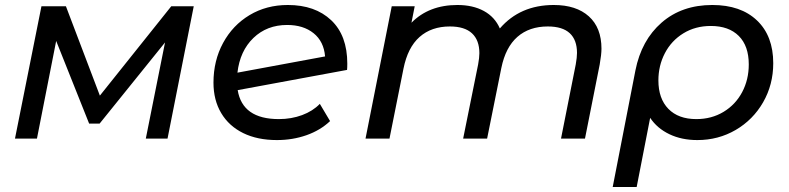

<svg xmlns="http://www.w3.org/2000/svg" viewBox="-20 -555 3160 769"><path d="M756 -530 651 0H564L641 -385L379 -60H337L205 -391L128 0H40L146 -530H244L380 -172L666 -530Z M1371 -300Q1371 -284 1370 -275L932 -194Q951 -78 1097 -78Q1147 -78 1190 -94Q1233 -110 1261 -139L1302 -70Q1263 -33 1207.5 -13.5Q1152 6 1089 6Q1011 6 954 -22Q897 -50 866 -102Q835 -154 835 -224Q835 -312 873.5 -383Q912 -454 979.5 -494.5Q1047 -535 1133 -535Q1242 -535 1306.5 -474Q1371 -413 1371 -300ZM931 -264 1282 -329Q1277 -389 1236 -422Q1195 -455 1130 -455Q1049 -455 995 -403Q941 -351 931 -264Z M2389 -360Q2389 -337 2382 -297L2323 0H2227L2286 -297Q2291 -325 2291 -343Q2291 -395 2262 -422Q2233 -449 2174 -449Q2100 -449 2052.5 -407.5Q2005 -366 1988 -283L1931 0H1835L1895 -297Q1900 -324 1900 -342Q1900 -394 1870.5 -421.5Q1841 -449 1782 -449Q1708 -449 1660.5 -407Q1613 -365 1596 -280L1540 0H1444L1549 -530H1641L1628 -464Q1698 -535 1812 -535Q1874 -535 1918 -511Q1962 -487 1982 -441Q2063 -535 2198 -535Q2288 -535 2338.5 -489.5Q2389 -444 2389 -360Z M3077 -302Q3077 -216 3036.5 -145.5Q2996 -75 2926.5 -34.5Q2857 6 2773 6Q2710 6 2661 -17.5Q2612 -41 2584 -83L2530 194H2434L2525 -273Q2549 -394 2630 -464.5Q2711 -535 2833 -535Q2947 -535 3012 -473Q3077 -411 3077 -302ZM2979 -297Q2979 -371 2939 -411Q2899 -451 2827 -451Q2765 -451 2717 -421.5Q2669 -392 2643 -342Q2617 -292 2617 -233Q2617 -160 2657 -119Q2697 -78 2769 -78Q2830 -78 2878 -107Q2926 -136 2952.5 -186Q2979 -236 2979 -297Z"/></svg>

Font: Montserrat Alternates Medium
Style: Italic
Weight: 500
Italic angle: -11.3°
Designer: Julieta Ulanovsky
Foundry: Julieta Ulanovsky
Version: Version 7.200